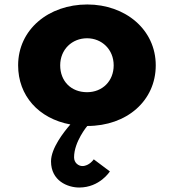

<svg xmlns="http://www.w3.org/2000/svg" viewBox="-20 -548 777 858"><path d="M61 -256C61 -120.7 152 -18.3 294.4 8.2C264.7 42.2 208 114.7 208 173C208 260 282 290 334 290C426 290 471 218 471 218L399 164C399 164 379 194 348 194C331 194 311 180 311 155C311 85 370 15 370 15C547 15 676 -98 676 -256C676 -416 540 -528 370 -528C197 -528 61 -416 61 -256ZM249 -256C249 -327 302 -377 369 -377C435 -377 488 -327 488 -256C488 -186 438 -136 369 -136C297 -136 249 -186 249 -256Z"/></svg>

Font: Sztylet
Style: Bd
Weight: 700
Foundry: Cannot Into Space Fonts, PlusOne Fonts
Version: Version 0.12